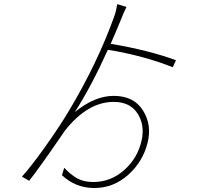

<svg xmlns="http://www.w3.org/2000/svg" viewBox="-20 -860 1040 936"><path d="M837.9 -566.4 822.3 -532.2Q676.8 -589.8 505.9 -617.2Q422.9 -434.6 344.7 -313.5Q441.4 -392.6 534.2 -392.6Q632.8 -392.6 677.2 -321.3Q721.7 -250 699.2 -163.1Q675.8 -70.3 604 -6.8Q532.2 56.6 439.5 56.6Q348.6 56.6 282.2 -5.9L293 -42Q325.2 -7.8 356.9 9.8Q388.7 27.3 434.6 27.3Q520.5 27.3 586.4 -31.7Q652.3 -90.8 670.9 -177.7Q686.5 -252 649.9 -307.6Q613.3 -363.3 534.2 -363.3Q407.2 -363.3 296.9 -223.6Q171.9 -41 122.1 21.5L86.9 1Q130.9 -46.9 201.7 -146.5Q272.5 -246.1 319.3 -325.2Q455.1 -552.7 537.1 -780.3Q545.9 -804.7 551.8 -839.8L596.7 -826.2Q581.1 -794.9 569.3 -763.7Q561.5 -743.2 543 -700.7Q524.4 -658.2 519.5 -646.5Q705.1 -615.2 837.9 -566.4Z"/></svg>

Font: Gen Shin Gothic ExtraLight
Style: Regular
Weight: 100
Designer: [Source Han Sans]
Ryoko NISHIZUKA  (kana & ideographs); Paul D. Hunt (Latin, Greek & Cyrillic); Wenlong ZHANG  (bopomofo
Version: Version 1.002.20150607